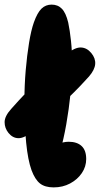

<svg xmlns="http://www.w3.org/2000/svg" viewBox="-30 -811 433 833"><path d="M106 -237Q74 -211 49.5 -211.5Q25 -212 7 -234Q-10 -255 -10 -281Q-10 -307 19 -339Q49 -373 81.5 -407Q114 -441 146.5 -473Q179 -505 208 -531.5Q237 -558 259 -576Q295 -606 321 -605Q347 -604 366 -581Q385 -558 383 -533Q381 -508 356 -479Q342 -463 317.5 -437.5Q293 -412 263 -383Q233 -354 203 -325Q173 -296 147 -273Q121 -250 106 -237ZM203 2Q165 2 143.5 -15Q122 -32 107 -72Q91 -116 83.5 -192Q76 -268 76 -376Q76 -441 81.5 -505.5Q87 -570 96 -625Q105 -680 117 -714Q132 -756 150 -773.5Q168 -791 194 -791Q221 -791 238.5 -773Q256 -755 266 -713Q273 -680 278 -633.5Q283 -587 283 -535Q283 -473 276 -405Q269 -337 257.5 -271.5Q246 -206 230 -151L166 -148Q188 -171 215.5 -183.5Q243 -196 268 -196Q304 -196 324 -177.5Q344 -159 344 -121Q344 -88 325 -60Q306 -32 274 -15Q242 2 203 2Z"/></svg>

Font: DynaPuff Condensed SemiBold
Style: Regular
Weight: 600
Width: 3
Designer: Toshi Omagari, Jennifer Daniel
Foundry: Google Fonts
Version: Version 2.000